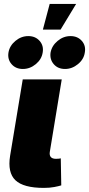

<svg xmlns="http://www.w3.org/2000/svg" viewBox="-20 -941 447 964"><path d="M200.2 2.4Q97.7 2.4 57.4 -36.1Q17.1 -74.7 30.8 -159.2L94.2 -542.5H290L230 -177.7Q227.5 -161.1 235.4 -152.3Q243.2 -143.6 260.7 -143.6Q270 -143.6 275.6 -144.3Q281.2 -145 285.2 -146L287.6 -10.3Q275.4 -6.3 252.7 -2Q230 2.4 200.2 2.4ZM306.6 -594.7Q270.5 -594.7 249.8 -618.9Q229 -643.1 233.9 -677.2Q240.2 -711.4 269.3 -735.6Q298.3 -759.8 334 -759.8Q369.6 -759.8 390.9 -735.6Q412.1 -711.4 405.8 -677.2Q400.9 -643.1 371.3 -618.9Q341.8 -594.7 306.6 -594.7ZM94.7 -594.7Q59.1 -594.7 38.1 -618.9Q17.1 -643.1 22.5 -677.2Q28.3 -711.4 57.4 -735.6Q86.4 -759.8 122.1 -759.8Q157.7 -759.8 179 -735.6Q200.2 -711.4 194.3 -677.2Q189 -643.1 159.7 -618.9Q130.4 -594.7 94.7 -594.7ZM195.3 -792.5 229.5 -921.4H362.3L284.2 -792.5Z"/></svg>

Font: Inter 16pt Black
Style: Italic
Weight: 900
Italic angle: -9.3988°
Version: Version 4.001;git-66647c0bb